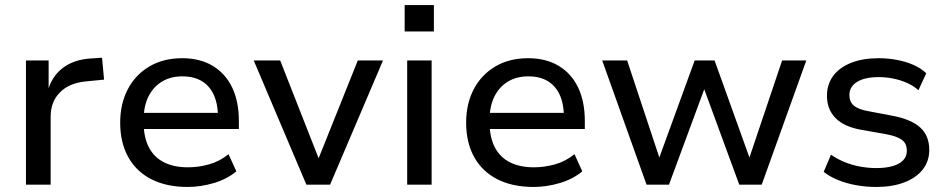

<svg xmlns="http://www.w3.org/2000/svg" viewBox="-20 -733 3759 762"><path d="M83 0V-493H173V-377H171Q188 -433 231.5 -465Q275 -497 341 -501L385 -504L393 -417L322 -410Q255 -404 218 -366.5Q181 -329 181 -270V0Z M725 9Q641 9 581 -21.5Q521 -52 489 -109.5Q457 -167 457 -246Q457 -321 487 -378.5Q517 -436 572.5 -469Q628 -502 703 -502Q774 -502 824.5 -471.5Q875 -441 901.5 -385.5Q928 -330 928 -253V-221H531V-285H863L845 -268Q845 -346 808.5 -388Q772 -430 704 -430Q657 -430 622.5 -409Q588 -388 569 -349.5Q550 -311 550 -258V-248Q550 -189 570.5 -149Q591 -109 630.5 -89Q670 -69 726 -69Q767 -69 809 -80.5Q851 -92 887 -121L918 -53Q881 -22 828.5 -6.5Q776 9 725 9Z M1196 0 987 -493H1092L1250 -91H1239L1400 -493H1500L1290 0Z M1586 -608V-713H1702V-608ZM1596 0V-493H1693V0Z M2098 9Q2014 9 1954 -21.5Q1894 -52 1862 -109.5Q1830 -167 1830 -246Q1830 -321 1860 -378.5Q1890 -436 1945.5 -469Q2001 -502 2076 -502Q2147 -502 2197.5 -471.5Q2248 -441 2274.5 -385.5Q2301 -330 2301 -253V-221H1904V-285H2236L2218 -268Q2218 -346 2181.5 -388Q2145 -430 2077 -430Q2030 -430 1995.5 -409Q1961 -388 1942 -349.5Q1923 -311 1923 -258V-248Q1923 -189 1943.5 -149Q1964 -109 2003.5 -89Q2043 -69 2099 -69Q2140 -69 2182 -80.5Q2224 -92 2260 -121L2291 -53Q2254 -22 2201.5 -6.5Q2149 9 2098 9Z M2546 0 2370 -493H2469L2601 -95H2592L2737 -493H2816L2959 -95H2950L3084 -493H3180L3003 0H2914L2765 -406H2785L2635 0Z M3458 9Q3417 9 3378 2Q3339 -5 3306 -18.5Q3273 -32 3249 -51L3278 -119Q3304 -101 3334 -89Q3364 -77 3395.5 -71.5Q3427 -66 3457 -66Q3516 -66 3547.5 -84Q3579 -102 3579 -135Q3579 -163 3560 -177.5Q3541 -192 3499 -200L3397 -218Q3330 -230 3296 -264.5Q3262 -299 3262 -353Q3262 -398 3286.5 -431.5Q3311 -465 3357.5 -483.5Q3404 -502 3468 -502Q3503 -502 3538.5 -495.5Q3574 -489 3605 -475.5Q3636 -462 3656 -442L3625 -375Q3605 -393 3578.5 -404.5Q3552 -416 3523.5 -421.5Q3495 -427 3468 -427Q3412 -427 3381.5 -408Q3351 -389 3351 -356Q3351 -329 3368.5 -314Q3386 -299 3425 -292L3525 -273Q3597 -259 3632.5 -226.5Q3668 -194 3668 -138Q3668 -93 3642 -60Q3616 -27 3568.5 -9Q3521 9 3458 9Z"/></svg>

Font: Nunito Sans 12pt ExtraLight 9pt Medium
Style: Regular
Weight: 500
Version: Version 3.101;gftools[0.9.27]